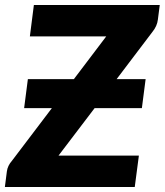

<svg xmlns="http://www.w3.org/2000/svg" viewBox="-42 -748 660 768"><path d="M589.5 -669.5Q588 -656.5 582.5 -644.2Q577 -632 568.5 -621.5L424.5 -431.5H540.5L525.5 -315.5H336.5L192 -125.5H513.5L497 0H-22.5L-14.5 -62.5Q-13 -74 -7.8 -84.8Q-2.5 -95.5 5.5 -104.5L165.5 -315.5H54.5L69.5 -431.5H253.5L383 -602.5H77.5L93.5 -728H597Z"/></svg>

Font: Lato ExtraBold
Style: Italic
Weight: 800
Italic angle: -7°
Designer: Lukasz Dziedzic with Adam Twardoch and Botio Nikoltchev
Foundry: tyPoland Lukasz Dziedzic
Version: Version 2.015; 2015-08-06; http://www.latofonts.com/